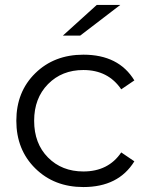

<svg xmlns="http://www.w3.org/2000/svg" viewBox="-20 -751 603 776"><path d="M234 -607 371 -731H466L304 -607ZM317 5Q199 5 122.5 -70.5Q46 -146 46 -263Q46 -380 122.5 -455Q199 -530 317 -530Q460 -530 523 -426L470 -390Q417 -468 317 -468Q230 -468 174 -411Q118 -354 118 -263Q118 -171 174 -114.5Q230 -58 317 -58Q418 -58 470 -135L523 -99Q459 5 317 5Z"/></svg>

Font: mBank
Style: Regular
Weight: 400
Designer: Julieta Ulanovsky
Foundry: Julieta Ulanovsky
Version: Version 7.200;PS 007.200;hotconv 1.0.88;makeotf.lib2.5.64775